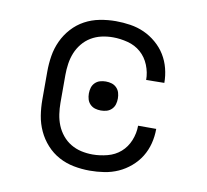

<svg xmlns="http://www.w3.org/2000/svg" viewBox="-65 -599 730 678"><g transform="rotate(10 300.0 -260.0)"><path d="M298 8Q269 8 240.5 2.5Q212 -3 187 -16.5Q162 -30 142.5 -51.5Q123 -73 111 -99Q99 -125 94.5 -153Q90 -181 90 -210V-310Q90 -339 94.5 -367Q99 -395 111 -421Q123 -447 142.5 -468.5Q162 -490 187 -503.5Q212 -517 240.5 -522.5Q269 -528 298 -528Q324 -528 350 -524Q376 -520 399.5 -509.5Q423 -499 443.5 -481.5Q464 -464 477.5 -442Q491 -420 497.5 -394.5Q504 -369 504 -343L439 -342Q439 -369 428.5 -395Q418 -421 398 -438.5Q378 -456 351 -463Q324 -470 298 -470Q277 -470 257 -465.5Q237 -461 219.5 -450.5Q202 -440 189 -424Q176 -408 168.5 -389.5Q161 -371 158 -350.5Q155 -330 155 -310V-210Q155 -190 158 -169.5Q161 -149 168.5 -130.5Q176 -112 189 -96Q202 -80 219.5 -69.5Q237 -59 257 -54.5Q277 -50 298 -50Q324 -50 351 -57Q378 -64 398 -81.5Q418 -99 428.5 -125Q439 -151 439 -178H504Q504 -151 497.5 -125.5Q491 -100 477.5 -78Q464 -56 443.5 -38.5Q423 -21 399.5 -10.5Q376 0 350 4Q324 8 298 8ZM300 -208Q289 -208 279 -211Q269 -214 261.5 -221.5Q254 -229 251 -239Q248 -249 248 -260Q248 -271 251 -281Q254 -291 261.5 -298.5Q269 -306 279 -309Q289 -312 300 -312Q311 -312 321 -309Q331 -306 338.5 -298.5Q346 -291 349 -281Q352 -271 352 -260Q352 -249 349 -239Q346 -229 338.5 -221.5Q331 -214 321 -211Q311 -208 300 -208Z"/></g></svg>

Font: Iosevka Etoile Light
Style: Regular
Weight: 300
Designer: Belleve Invis
Foundry: Belleve Invis
Version: Version 25.0.1; ttfautohint (v1.8.4)